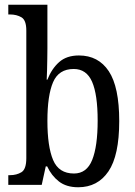

<svg xmlns="http://www.w3.org/2000/svg" viewBox="-20 -780 569 810"><path d="M310 10Q260 10 228.5 -14.5Q197 -39 179 -78H173L156 0H15V-41H22Q50 -41 70.5 -53.5Q91 -66 91 -113V-651Q91 -695 70.5 -707Q50 -719 22 -719H15V-760H180V-575Q180 -557 179.5 -532Q179 -507 178.5 -482.5Q178 -458 177 -444H180Q198 -490 229.5 -518Q261 -546 313 -546Q395 -546 439 -479.5Q483 -413 483 -269Q483 -124 437.5 -57Q392 10 310 10ZM292 -48Q346 -48 369 -105.5Q392 -163 392 -271Q392 -381 368.5 -435Q345 -489 291 -489Q228 -489 204 -433.5Q180 -378 180 -270Q180 -162 204 -105Q228 -48 292 -48Z"/></svg>

Font: Noto Serif Hebrew Condensed
Style: Regular
Weight: 400
Width: 3
Designer: Monotype Design Team
Foundry: Monotype Imaging Inc.
Version: Version 2.004; ttfautohint (v1.8.4.7-5d5b)